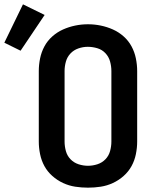

<svg xmlns="http://www.w3.org/2000/svg" viewBox="-106 -858 726 886"><path d="M300 8Q270 8 241 3.5Q212 -1 185 -13.5Q158 -26 135.5 -46Q113 -66 99 -91.5Q85 -117 79 -146.5Q73 -176 73 -205V-530Q73 -559 79 -588.5Q85 -618 99 -644Q113 -670 135.5 -690Q158 -710 185 -722Q212 -734 241 -740Q270 -746 300 -746Q330 -746 359 -740Q388 -734 415 -722Q442 -710 464.5 -690Q487 -670 501 -644Q515 -618 521 -588.5Q527 -559 527 -530V-205Q527 -176 521 -146.5Q515 -117 501 -91.5Q487 -66 464.5 -46Q442 -26 415 -13.5Q388 -1 359 3.5Q330 8 300 8ZM300 -93Q322 -93 343.5 -100Q365 -107 380.5 -123Q396 -139 402 -161Q408 -183 408 -205V-530Q408 -552 402 -574Q396 -596 380.5 -612.5Q365 -629 343 -635.5Q321 -642 299 -642Q277 -642 255.5 -634.5Q234 -627 219 -611Q204 -595 198 -573.5Q192 -552 192 -530V-205Q192 -183 198 -161Q204 -139 219.5 -123Q235 -107 256.5 -100Q278 -93 300 -93ZM-11 -624 -86 -661 0 -838 100 -789Z"/></svg>

Font: Zed Sans Extended
Style: Bold
Weight: 700
Width: 7
Designer: Belleve Invis
Foundry: Belleve Invis
Version: Version 1.0.0; ttfautohint (v1.8.4)